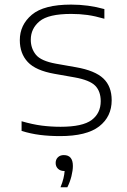

<svg xmlns="http://www.w3.org/2000/svg" viewBox="-20 -568 540 814"><path d="M234.5 9Q189 9 149.5 4Q110 -1 71.5 -13V-54Q118 -40.5 156.8 -35.5Q195.5 -30.5 237 -30.5Q330 -30.5 368.5 -59.2Q407 -88 407 -139Q407 -181 383.5 -204.8Q360 -228.5 296 -240L211 -255Q131.5 -269 97.8 -305Q64 -341 64 -398Q64 -462.5 115 -505.5Q166 -548.5 281.5 -548.5Q354.5 -548.5 422.5 -529.5V-488.5Q383 -500 350.5 -504.5Q318 -509 282 -509Q185.5 -509 148 -478Q110.5 -447 110.5 -399.5Q110.5 -363 132 -336.2Q153.5 -309.5 217 -298L302 -283Q382.5 -269 418 -235.5Q453.5 -202 453.5 -143Q453.5 -73.5 400.5 -32.2Q347.5 9 234.5 9ZM236.5 226Q245 205 249 188.2Q253 171.5 254 157H252.5Q236 157 226 147.5Q216 138 216 123Q216 108 225.5 98.8Q235 89.5 250.5 89.5Q289 89.5 289 135.5Q289 154 283 178.5Q277 203 265.5 226Z"/></svg>

Font: Encode Sans Expanded ExtraLight
Style: Regular
Weight: 200
Width: 7
Designer: Multiple Designers
Foundry: Impallari Type
Version: Version 3.000; ttfautohint (v1.8.3) -l 8 -r 50 -G 200 -x 14 